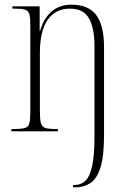

<svg xmlns="http://www.w3.org/2000/svg" viewBox="-20 -563 551 823"><path d="M293 240V230H300Q327 230 346 212Q365 194 375 148.5Q385 103 385 21V-366Q385 -442 361.5 -484Q338 -526 280 -526Q218 -526 184.5 -478.5Q151 -431 151 -336V-86Q151 -51 155.5 -35Q160 -19 174.5 -14.5Q189 -10 219 -10H228V0H29V-10H41Q72 -10 87 -14.5Q102 -19 106 -35.5Q110 -52 110 -86V-451Q110 -485 106 -501Q102 -517 87.5 -521.5Q73 -526 44 -526H33V-536H150V-431H152Q167 -484 201 -513.5Q235 -543 286 -543Q359 -543 392.5 -498.5Q426 -454 426 -360V16Q426 107 410.5 155.5Q395 204 367 222Q339 240 304 240Z"/></svg>

Font: Noto Serif Display Condensed ExtraLight
Style: Regular
Weight: 200
Width: 3
Designer: Monotype Design Team
Foundry: Monotype Imaging Inc.
Version: Version 2.009